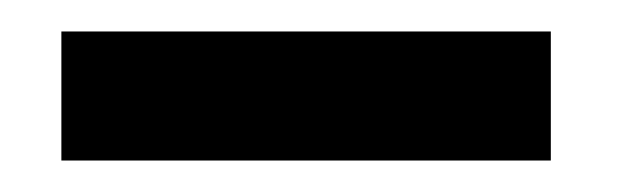

<svg xmlns="http://www.w3.org/2000/svg" viewBox="-20 -397 399 122"><path d="M330 -295H19V-377H330Z"/></svg>

Font: Ekushey Lal Sabuj
Style: Bold
Weight: 700
Designer: Al Mamun Sumon
Foundry: Al Mamun Sumon
Version: Version 1.0